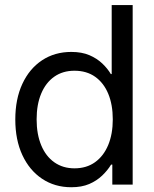

<svg xmlns="http://www.w3.org/2000/svg" viewBox="-20 -748 626 778"><path d="M269 10.7Q201.7 10.7 150.4 -23.7Q99.1 -58.1 70.6 -119.6Q42 -181.2 42 -263.7Q42 -346.7 70.6 -408.2Q99.1 -469.7 150.4 -503.7Q201.7 -537.6 269 -537.6Q311.5 -537.6 342.3 -524.4Q373 -511.2 394.5 -490.7Q416 -470.2 429.2 -447.8H432.6V-727.5H517.6V0H435.1V-81.1H430.2Q416 -57.6 394 -36.6Q372.1 -15.6 341.6 -2.4Q311 10.7 269 10.7ZM281.7 -65.9Q330.6 -65.9 365.2 -90.8Q399.9 -115.7 418.5 -160.4Q437 -205.1 437 -264.2Q437 -323.7 418.7 -367.9Q400.4 -412.1 365.7 -436.8Q331.1 -461.4 281.7 -461.4Q234.4 -461.4 200 -437.3Q165.5 -413.1 147 -368.9Q128.4 -324.7 128.4 -264.2Q128.4 -204.1 147 -159.4Q165.5 -114.7 200.2 -90.3Q234.9 -65.9 281.7 -65.9Z"/></svg>

Font: Inter 24pt
Style: Regular
Weight: 400
Designer: Rasmus Andersson
Foundry: rsms
Version: Version 4.001;git-66647c0bb